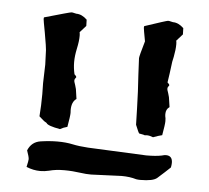

<svg xmlns="http://www.w3.org/2000/svg" viewBox="-40 -661 568 522"><g transform="rotate(5 244.0 -400.0)"><path d="M131.3 -299.8Q97.7 -305.7 93.8 -313Q93.3 -314 88.4 -316.4Q86.4 -317.4 72.8 -329.6Q75.2 -359.9 75.2 -390.1L74.7 -420.4L76.2 -471.2L74.7 -510.7Q74.7 -516.1 67.4 -557.6Q61 -591.3 61 -594.2L61.5 -598.6Q131.3 -618.7 134.8 -618.7Q138.7 -618.7 141.6 -617.7Q144.5 -616.7 148.4 -616.2Q163.6 -616.2 177.7 -602.5L178.2 -585.4Q169.9 -576.7 161.6 -566.9Q162.6 -562.5 162.6 -557.1Q162.6 -542.5 158.2 -522.2Q153.8 -502 153.8 -484.9Q153.8 -468.3 157.7 -451.7Q163.1 -447.3 163.1 -444.3Q163.1 -443.4 161.6 -441.9Q158.7 -439 158.7 -434.6L159.2 -431.2Q162.1 -423.3 165 -412.1L168.9 -385.3Q155.8 -376.5 155.8 -354L156.2 -346.2Q156.2 -337.4 150.9 -307.6Q140.6 -305.2 131.3 -299.8ZM385.3 -299.8Q375.5 -303.7 368.2 -303.7Q364.7 -303.7 362.3 -303.2Q361.8 -304.2 347.2 -306.6Q345.2 -307.6 336.4 -329.6Q335.4 -375 333.5 -420.4Q330.6 -465.3 328.6 -510.7Q328.6 -516.1 340.8 -557.6Q334.5 -591.3 334.5 -594.2L335 -598.6Q395 -618.7 398.4 -618.7Q402.3 -618.7 405.3 -617.7Q408.2 -616.7 412.1 -616.2Q427.2 -616.2 441.4 -602.5L441.9 -585.4Q433.6 -576.7 425.3 -566.9Q426.3 -562.5 426.3 -557.1Q426.3 -542.5 422.4 -522.5Q418.5 -505.9 418.5 -501.5Q415.5 -476.6 411.6 -451.7Q417 -447.3 417 -444.3Q417 -443.4 415.5 -441.9Q412.6 -439 412.6 -434.6L413.1 -431.2Q416 -423.3 418.9 -412.1L422.9 -385.3Q413.1 -378.9 413.1 -365.2Q413.1 -359.9 414.6 -354L415 -346.2Q415 -337.4 409.7 -307.6Q399.4 -305.2 385.3 -299.8ZM360.8 -181.2Q354.5 -181.2 349.6 -182.1Q332 -187.5 309.1 -187.5L226.6 -184.1Q211.9 -184.1 199.7 -186Q174.8 -189.5 153.3 -189.5Q129.4 -189.5 111.8 -184.6Q99.6 -181.6 87.9 -181.6Q68.8 -181.6 49.8 -189.5Q53.7 -206.5 53.7 -210.9Q53.7 -216.8 47.4 -234.4Q57.1 -258.3 81.8 -262Q106.4 -265.6 127.9 -265.6Q150.9 -265.6 168.9 -261.7Q187 -257.8 211.4 -256.3L371.1 -249Q397.9 -249 413.6 -252.4Q419.9 -254.4 424.8 -254.4Q442.4 -254.4 442.4 -234.9Q442.4 -229.5 440.9 -222.2Q427.7 -209.5 406.7 -190.9Q396 -181.2 360.8 -181.2Z"/></g></svg>

Font: Kurland
Style: Regular
Weight: 400
Designer: GGBot
Version: 0.22